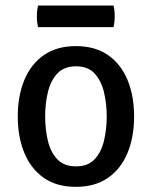

<svg xmlns="http://www.w3.org/2000/svg" viewBox="-20 -676 560 708"><path d="M474.5 -246.5Q474.5 -170.5 450.2 -112Q426 -53.5 378.2 -20.2Q330.5 13 259.5 13Q188.5 13 141 -20.5Q93.5 -54 69.5 -112.8Q45.5 -171.5 45.5 -246.5Q45.5 -322.5 69.8 -381Q94 -439.5 141.8 -472.8Q189.5 -506 259.5 -506Q331 -506 378.8 -472.5Q426.5 -439 450.5 -380.5Q474.5 -322 474.5 -246.5ZM146.5 -246.5Q146.5 -199.5 156.5 -157.2Q166.5 -115 191.2 -88.8Q216 -62.5 260.5 -62.5Q304.5 -62.5 329 -88.8Q353.5 -115 363.5 -157.2Q373.5 -199.5 373.5 -246.5Q373.5 -293.5 363.5 -335.8Q353.5 -378 329 -404.8Q304.5 -431.5 260.5 -431.5Q216 -431.5 191.2 -404.8Q166.5 -378 156.5 -335.8Q146.5 -293.5 146.5 -246.5ZM120.5 -576Q118 -585.5 117 -594.5Q116 -603.5 116 -615Q116 -627 117 -636.2Q118 -645.5 120.5 -655.5H398.5Q401 -645.5 402 -636.8Q403 -628 403 -615.5Q403 -593.5 398.5 -576Z"/></svg>

Font: Signika Negative Light
Style: Regular
Weight: 400
Version: Version 2.001